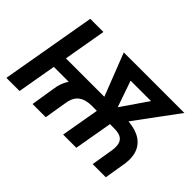

<svg xmlns="http://www.w3.org/2000/svg" viewBox="-116 -1031 1351 1351"><g transform="rotate(45 559.5 -355.5)"><path d="M629.4 -393.1 610.8 -290.5H156.7L174.8 -393.1ZM277.8 -710.9 154.3 0H23.4L147 -710.9ZM415 0H283.7L310.5 -168Q320.3 -248 358.4 -297.6Q396.5 -347.2 457 -369.6Q517.6 -392.1 593.8 -392.1L823.2 -391.6Q895 -390.6 947 -366.7Q999 -342.8 1024.2 -293.9Q1049.3 -245.1 1040.5 -168.9L1012.7 0H881.8L909.7 -169.4Q914.6 -207 907.5 -232.2Q900.4 -257.3 879.2 -270.5Q857.9 -283.7 819.3 -284.7L589.4 -286.1Q527.3 -286.6 490 -259.5Q452.6 -232.4 442.9 -168.9ZM965.8 -710.9 946.8 -604H577.1L595.7 -710.9ZM683.6 -349.6 932.1 -710.9H1083.5L765.1 -278.8H689.5ZM618.2 -710.9 748.5 -335.4 722.7 -278.8H649.4L481 -710.4ZM784.2 -372.6 719.2 0H587.9L652.8 -372.6Z"/></g></svg>

Font: Roboto SemiBold
Style: Italic
Weight: 600
Designer: Christian Robertson
Foundry: Google
Version: Version 3.009; 2024